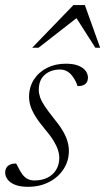

<svg xmlns="http://www.w3.org/2000/svg" viewBox="-22 -710 406 740"><path d="M40 -80Q44.5 -73 49.5 -62.5Q54.5 -52 63.5 -39Q73 -26 84.8 -20.2Q96.5 -14.5 111 -14.5Q139 -14.5 160.5 -25Q182 -35.5 194.2 -55.2Q206.5 -75 206.5 -101.5Q206.5 -116.5 201.2 -132.5Q196 -148.5 183.8 -168.5Q171.5 -188.5 148.5 -215.5Q126 -242.5 113.2 -263.8Q100.5 -285 95.2 -302.5Q90 -320 90 -336.5Q90 -374.5 108.8 -403.5Q127.5 -432.5 159.5 -448.5Q191.5 -464.5 231 -464.5Q261 -464.5 279.8 -457Q298.5 -449.5 307.8 -437.2Q317 -425 317 -410.5Q317 -401 312.8 -393.5Q308.5 -386 299.8 -382Q291 -378 277 -378Q274.5 -386 269.8 -396Q265 -406 256 -418Q247 -429.5 235.5 -435.8Q224 -442 209 -442Q174 -442 150.8 -422Q127.5 -402 127.5 -363.5Q127.5 -350 132.5 -335.2Q137.5 -320.5 150 -301.5Q162.5 -282.5 184.5 -255Q206.5 -228.5 219.5 -206.5Q232.5 -184.5 238 -165.5Q243.5 -146.5 243.5 -128.5Q243.5 -90 223.2 -58.5Q203 -27 167.2 -8.5Q131.5 10 86 10Q55.5 10 36.2 2.2Q17 -5.5 7.5 -18Q-2 -30.5 -2 -45Q-2 -55.5 2.8 -63.5Q7.5 -71.5 17 -75.8Q26.5 -80 40 -80ZM102 -526 261 -690.5H305L364 -526H345.5L265.5 -651.5H287.5L126.5 -526Z"/></svg>

Font: Newsreader 36pt Light
Style: Italic
Weight: 300
Italic angle: -17°
Designer: Hugues Gentile
Foundry: Production Type
Version: Version 1.003